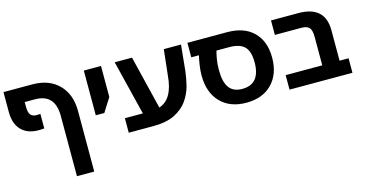

<svg xmlns="http://www.w3.org/2000/svg" viewBox="-84 -987 3064 1612"><g transform="rotate(-15 1448.0 -181.0)"><path d="M4.9 -428.7Q4.9 -457 4.9 -540Q4.9 -555.7 4.9 -601.6Q67.4 -601.6 254.9 -601.6Q400.4 -601.6 484.4 -516.6Q568.4 -431.6 568.4 -287.1Q568.4 -111.3 568.4 240.2Q530.3 240.2 418 240.2Q418 109.4 418 -284.2Q418 -474.6 245.1 -474.6Q214.8 -474.6 155.3 -474.6Q155.3 -465.8 155.3 -436.5Q155.3 -381.8 172.9 -362.3Q191.4 -342.8 224.6 -342.8Q239.3 -342.8 256.8 -344.7Q256.8 -302.7 256.8 -218.8Q234.4 -215.8 208 -215.8Q110.4 -215.8 57.6 -271.5Q4.9 -327.1 4.9 -428.7Z M703.1 -212.9Q703.1 -273.4 703.1 -456.1Q703.1 -493.2 703.1 -601.6Q740.2 -601.6 852.5 -601.6Q852.5 -534.2 852.5 -332Q834 -302.7 777.3 -212.9Q758.8 -212.9 703.1 -212.9Z M1525.4 -375Q1518.6 -319.3 1502.9 -253.9Q1486.3 -189.5 1446.3 -130.9Q1406.2 -73.2 1333 -36.1Q1260.7 0 1143.6 0Q1073.2 0 932.6 0Q932.6 -19.5 932.6 -79.1Q932.6 -90.8 932.6 -126Q971.7 -126 1088.9 -126Q1059.6 -245.1 971.7 -601.6Q1009.8 -601.6 1122.1 -601.6Q1150.4 -486.3 1235.4 -137.7Q1357.4 -176.8 1374 -378.9Q1381.8 -453.1 1398.4 -601.6Q1435.5 -601.6 1547.9 -601.6Q1542 -544.9 1525.4 -375Z M1953.1 12.7Q1811.5 12.7 1729.5 -72.3Q1647.5 -157.2 1647.5 -304.7Q1647.5 -348.6 1654.3 -393.6Q1661.1 -438.5 1669.9 -475.6Q1647.5 -475.6 1603.5 -475.6Q1603.5 -507.8 1603.5 -601.6Q1689.5 -601.6 1949.2 -601.6Q2095.7 -601.6 2176.8 -521.5Q2258.8 -440.4 2258.8 -297.9Q2258.8 -155.3 2176.8 -71.3Q2095.7 12.7 1953.1 12.7ZM1949.2 -108.4Q2106.4 -108.4 2106.4 -298.8Q2106.4 -393.6 2065.4 -434.6Q2024.4 -475.6 1933.6 -475.6Q1896.5 -475.6 1822.3 -475.6Q1815.4 -451.2 1807.6 -409.2Q1799.8 -368.2 1799.8 -311.5Q1799.8 -206.1 1836.9 -157.2Q1873 -108.4 1949.2 -108.4Z M2877 -126Q2877 -94.7 2877 0Q2740.2 0 2330.1 0Q2330.1 -31.2 2330.1 -126Q2409.2 -126 2648.4 -126Q2648.4 -188.5 2648.4 -374Q2648.4 -429.7 2628.9 -453.1Q2608.4 -475.6 2561.5 -475.6Q2484.4 -475.6 2330.1 -475.6Q2330.1 -507.8 2330.1 -601.6Q2389.6 -601.6 2567.4 -601.6Q2798.8 -601.6 2798.8 -390.6Q2798.8 -302.7 2798.8 -126Q2818.4 -126 2877 -126Z"/></g></svg>

Font: Noto Sans Hebrew DECATHLON 
Style: Bold
Weight: 400
Designer: Monotype Design Team
Version: Version 2.000;GOOG;noto-fonts:20170220:a8a215d2e889